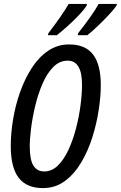

<svg xmlns="http://www.w3.org/2000/svg" viewBox="-20 -951 617 981"><path d="M199 10Q116 10 75.5 -42.5Q35 -95 35 -205Q35 -270 47 -342Q59 -414 83 -481.5Q107 -549 142.5 -604Q178 -659 226 -691.5Q274 -724 333 -724Q416 -724 455.5 -672.5Q495 -621 495 -516Q495 -460 484.5 -390Q474 -320 452 -250Q430 -180 395 -121Q360 -62 311.5 -26Q263 10 199 10ZM206 -75Q245 -75 276 -105.5Q307 -136 330 -186Q353 -236 368.5 -295.5Q384 -355 391.5 -413.5Q399 -472 399 -518Q399 -641 326 -641Q284 -641 252 -608.5Q220 -576 197.5 -524Q175 -472 160.5 -412Q146 -352 139 -297Q132 -242 132 -204Q132 -134 151 -104.5Q170 -75 206 -75ZM379 -781Q416 -828 443 -866.5Q470 -905 484 -931H577L576 -923Q562 -903 535.5 -874.5Q509 -846 479 -817.5Q449 -789 426 -771H377ZM227 -781Q263 -828 289.5 -866.5Q316 -905 331 -931H424L423 -923Q410 -902 383.5 -874Q357 -846 326.5 -818.5Q296 -791 270 -771H225Z"/></svg>

Font: Noto Sans ExtraCondensed Medium
Style: Italic
Weight: 500
Width: 2
Italic angle: -12°
Designer: Monotype Design Team
Foundry: Monotype Imaging Inc.
Version: Version 2.013; ttfautohint (v1.8.4.7-5d5b)